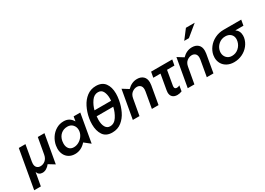

<svg xmlns="http://www.w3.org/2000/svg" viewBox="-18 -1795 4072 2949"><g transform="rotate(-30 2018.0 -320.0)"><path d="M-14 178 106 -503H224L174 -218Q171 -200 171 -184Q171 -139 195 -116Q219 -93 255 -93Q305 -93 343 -125.5Q381 -158 392 -218L443 -503H561L472 0L365 -66Q339 -31 304.5 -10.5Q270 10 234 10Q201 10 178 -6.5Q155 -23 145 -54L104 178Z M914 -414Q972 -414 1007 -376Q1042 -338 1042 -282Q1042 -267 1039 -252Q1031 -209 1002.5 -171.5Q974 -134 932.5 -111.5Q891 -89 846 -89Q792 -89 763 -124Q734 -159 734 -216Q734 -241 738 -261Q751 -332 798.5 -373Q846 -414 914 -414ZM1196 -502H1078L1064 -421Q1037 -467 998.5 -490.5Q960 -514 904 -514Q832 -514 771.5 -478Q711 -442 671.5 -382Q632 -322 619 -251Q614 -221 614 -197Q614 -138 637 -91Q660 -44 705 -16.5Q750 11 812 11Q922 11 1004 -82L1108 0Z M1817 -480Q1817 -597 1764.5 -666.5Q1712 -736 1605 -736Q1513 -736 1443.5 -683Q1374 -630 1331 -544Q1288 -458 1270 -358Q1261 -307 1261 -253Q1261 -138 1311 -63.5Q1361 11 1472 11Q1569 11 1638.5 -45Q1708 -101 1748.5 -186.5Q1789 -272 1806 -367Q1817 -430 1817 -480ZM1586 -637Q1646 -637 1672 -586.5Q1698 -536 1698 -464Q1698 -448 1696 -422H1402Q1422 -502 1469 -569.5Q1516 -637 1586 -637ZM1489 -89Q1437 -89 1409 -135.5Q1381 -182 1381 -263Q1381 -297 1385 -326H1679Q1660 -238 1612 -163.5Q1564 -89 1489 -89Z M2354 -368Q2354 -439 2313.5 -476Q2273 -513 2207 -513Q2110 -513 2034 -435L1927 -502L1838 0H1956L2007 -284Q2018 -348 2058.5 -378.5Q2099 -409 2144 -409Q2180 -409 2204.5 -386.5Q2229 -364 2229 -318Q2229 -302 2226 -284L2176 0H2294L2350 -320Q2354 -343 2354 -368Z M2827 -502 2809 -404H2678L2634 -151Q2632 -135 2632 -130Q2632 -89 2673 -89Q2699 -89 2722 -103L2706 -6Q2667 11 2625 11Q2572 11 2541.5 -17Q2511 -45 2511 -98Q2511 -108 2515 -136L2562 -404H2434L2452 -502Z M3328 -368Q3328 -439 3287.5 -476Q3247 -513 3181 -513Q3084 -513 3008 -435L2901 -502L2812 0H2930L2981 -284Q2992 -348 3032.5 -378.5Q3073 -409 3118 -409Q3154 -409 3178.5 -386.5Q3203 -364 3203 -318Q3203 -302 3200 -284L3150 0H3268L3324 -320Q3328 -343 3328 -368ZM3129 -657H3212L3408 -818H3252Z M3953 -277Q3953 -258 3950 -240Q3937 -169 3891.5 -111.5Q3846 -54 3778 -21.5Q3710 11 3632 11Q3564 11 3511.5 -16.5Q3459 -44 3431 -92Q3403 -140 3403 -199Q3403 -224 3407 -244Q3419 -312 3464.5 -371.5Q3510 -431 3581 -466.5Q3652 -502 3738 -502H4050L4033 -404H3889Q3953 -361 3953 -277ZM3834 -245Q3838 -269 3838 -280Q3838 -335 3802.5 -368.5Q3767 -402 3707 -402Q3638 -402 3587 -357.5Q3536 -313 3524 -246Q3522 -237 3522 -220Q3522 -165 3557.5 -127Q3593 -89 3651 -89Q3719 -89 3769.5 -133.5Q3820 -178 3834 -245Z"/></g></svg>

Font: Geom Medium
Style: Italic
Weight: 500
Italic angle: -10°
Version: Version 1.102